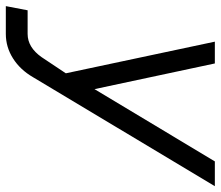

<svg xmlns="http://www.w3.org/2000/svg" viewBox="-118 -472 740 643"><g transform="rotate(90 251.5 -150.0)"><path d="M121 80 175 -1 69 -500H142L228 -97L470 -500H553L188 109Q163 152 125 176Q87 200 43 200H-50L-36 127H43Q88 127 121 80Z"/></g></svg>

Font: MedMera Sans
Style: Italic
Weight: 400
Italic angle: -11°
Designer: Kasper Nordkvist
Foundry: UNCUT.wtf
Version: Version 1.300